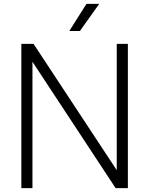

<svg xmlns="http://www.w3.org/2000/svg" viewBox="-20 -965 765 985"><path d="M89.5 0V-740H152L597 -64.5H579V-740H636V0H573L128.5 -675.5H146.5V0ZM335.5 -806 423.5 -945H489L390 -806Z"/></svg>

Font: Encode Sans SC Light
Style: Regular
Weight: 300
Version: Version 3.002